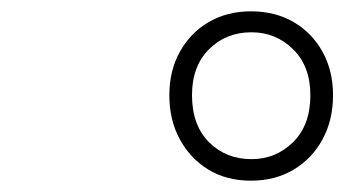

<svg xmlns="http://www.w3.org/2000/svg" viewBox="-20 -1035 608 339"><path d="M423 -716Q380 -716 348 -735.5Q316 -755 297.5 -789Q279 -823 279 -867Q279 -910 297.5 -943.5Q316 -977 348.5 -996Q381 -1015 423 -1015Q466 -1015 498.5 -996Q531 -977 549.5 -943.5Q568 -910 568 -867Q568 -823 549.5 -789Q531 -755 498.5 -735.5Q466 -716 423 -716ZM424 -754Q467 -754 497.5 -784Q528 -814 528 -867Q528 -918 497.5 -948Q467 -978 424 -978Q379 -978 349 -948Q319 -918 319 -867Q319 -814 349 -784Q379 -754 424 -754Z"/></svg>

Font: Playwrite MX Thin
Style: Regular
Weight: 250
Designer: Veronika Burian, José Scaglione
Foundry: TypeTogether
Version: Version 1.002